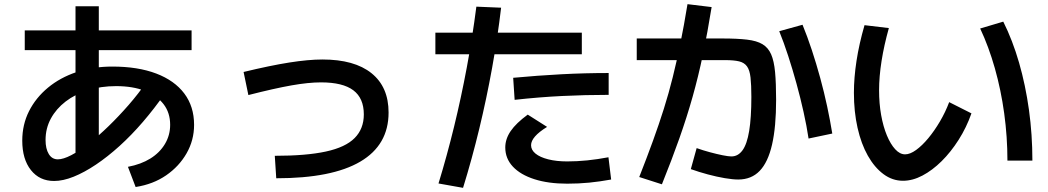

<svg xmlns="http://www.w3.org/2000/svg" viewBox="-20 -840 5040 923"><path d="M343 -75V-440V-810H455V-440V-75ZM99 -599V-694H901V-599ZM595 -38Q658 -50 703 -78Q748 -106 773 -148Q798 -190 798 -240Q798 -298 766.5 -339Q735 -380 677 -403Q619 -426 538 -426Q465 -426 403 -406.5Q341 -387 295.5 -352Q250 -317 224.5 -270Q199 -223 199 -167Q199 -125 214.5 -99.5Q230 -74 258 -74Q284 -74 322.5 -94Q361 -114 407 -150Q453 -186 502 -233.5Q551 -281 598.5 -335.5Q646 -390 686 -448L773 -391Q722 -318 667 -254Q612 -190 554.5 -138Q497 -86 441 -48.5Q385 -11 334 9.5Q283 30 240 30Q170 30 128.5 -22.5Q87 -75 87 -164Q87 -241 119.5 -305.5Q152 -370 210.5 -418.5Q269 -467 348 -493.5Q427 -520 520 -520Q643 -520 731 -486.5Q819 -453 866 -390.5Q913 -328 913 -240Q913 -166 877 -103Q841 -40 778.5 3Q716 46 632 59Z M1301 -91Q1452 -91 1546.5 -111.5Q1641 -132 1685 -176.5Q1729 -221 1729 -290Q1729 -368 1678.5 -406Q1628 -444 1523 -444Q1463 -444 1381 -429.5Q1299 -415 1174 -383L1151 -494Q1279 -525 1371 -539.5Q1463 -554 1530 -554Q1684 -554 1766 -488Q1848 -422 1848 -299Q1848 -143 1712 -63Q1576 17 1308 17Z M2088 42Q2129 -92 2163 -231.5Q2197 -371 2224 -515.5Q2251 -660 2270 -808L2389 -803Q2372 -659 2345.5 -512.5Q2319 -366 2284 -221Q2249 -76 2206 63ZM2707 43Q2616 43 2549 21.5Q2482 0 2445.5 -39Q2409 -78 2409 -131Q2409 -172 2435 -210Q2461 -248 2517 -289L2610 -230Q2571 -206 2552 -184Q2533 -162 2533 -142Q2533 -119 2554.5 -101.5Q2576 -84 2615.5 -74Q2655 -64 2707 -64Q2754 -64 2803 -69Q2852 -74 2905 -84L2918 23Q2863 33 2812.5 38Q2762 43 2707 43ZM2073 -579V-683H2777V-579ZM2447 -466Q2565 -477 2678.5 -483Q2792 -489 2906 -489V-384Q2794 -384 2682 -378.5Q2570 -373 2454 -360Z M3529 23Q3503 23 3464.5 16.5Q3426 10 3383 -1.5Q3340 -13 3301 -27L3329 -128Q3360 -117 3393.5 -108Q3427 -99 3454.5 -93.5Q3482 -88 3496 -88Q3528 -88 3549.5 -117.5Q3571 -147 3581.5 -210.5Q3592 -274 3592 -374Q3592 -432 3588 -467.5Q3584 -503 3571 -521Q3558 -539 3533 -545Q3508 -551 3466 -551H3041V-655H3455Q3524 -655 3571 -649.5Q3618 -644 3645.5 -627.5Q3673 -611 3687 -579Q3701 -547 3706 -493.5Q3711 -440 3711 -360Q3711 -230 3691.5 -145Q3672 -60 3632 -18.5Q3592 23 3529 23ZM3053 11Q3090 -83 3119 -163Q3148 -243 3171.5 -317.5Q3195 -392 3214 -468.5Q3233 -545 3250.5 -630.5Q3268 -716 3285 -820L3401 -806Q3381 -682 3359 -577Q3337 -472 3309.5 -374.5Q3282 -277 3246 -175Q3210 -73 3162 46ZM3867 -174Q3858 -234 3843 -301.5Q3828 -369 3809 -438Q3790 -507 3769 -571.5Q3748 -636 3726 -690L3838 -721Q3861 -665 3882.5 -600Q3904 -535 3923 -465.5Q3942 -396 3956.5 -328Q3971 -260 3981 -198Z M4321 29Q4270 29 4227 -3Q4184 -35 4152 -91.5Q4120 -148 4102.5 -225.5Q4085 -303 4085 -394Q4085 -466 4097.5 -547.5Q4110 -629 4136 -719L4253 -705Q4230 -623 4218 -547.5Q4206 -472 4206 -406Q4206 -342 4216 -286.5Q4226 -231 4243.5 -189Q4261 -147 4283.5 -122.5Q4306 -98 4331 -98Q4355 -98 4384 -119Q4413 -140 4442.5 -175.5Q4472 -211 4498.5 -256Q4525 -301 4543 -349L4650 -295Q4626 -227 4588.5 -168Q4551 -109 4506.5 -65Q4462 -21 4414.5 4Q4367 29 4321 29ZM4823 -68Q4823 -182 4807.5 -295Q4792 -408 4762.5 -512Q4733 -616 4692 -703L4803 -736Q4848 -646 4879 -538.5Q4910 -431 4926.5 -312Q4943 -193 4943 -68Z"/></svg>

Font: M PLUS 1 Code SemiBold
Style: Regular
Weight: 600
Designer: Coji Morishita
Foundry: UNDERFOREST DESIGN
Version: Version 1.005